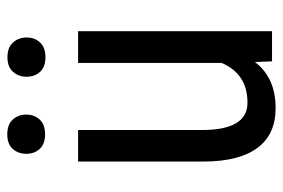

<svg xmlns="http://www.w3.org/2000/svg" viewBox="-144 -617 771 523"><g transform="rotate(-90 241.5 -355.5)"><path d="M334 -46.4Q291 9.8 208.5 9.8Q136.7 9.8 100.1 -39.8Q63.5 -89.4 63 -184.1V-528.3H148.9V-190.4Q148.9 -66.9 223.1 -66.9Q301.8 -66.9 331.5 -137.2V-528.3H418V0H335.9ZM84 -669.4Q84 -691.4 97.4 -706.3Q110.8 -721.2 137.2 -721.2Q163.6 -721.2 177.2 -706.3Q190.9 -691.4 190.9 -669.4Q190.9 -647.5 177.2 -632.8Q163.6 -618.2 137.2 -618.2Q110.8 -618.2 97.4 -632.8Q84 -647.5 84 -669.4ZM293.9 -668.5Q293.9 -690.4 307.4 -705.6Q320.8 -720.7 347.2 -720.7Q373.5 -720.7 387.2 -705.6Q400.9 -690.4 400.9 -668.5Q400.9 -646.5 387.2 -631.8Q373.5 -617.2 347.2 -617.2Q320.8 -617.2 307.4 -631.8Q293.9 -646.5 293.9 -668.5Z"/></g></svg>

Font: TypoPRO Roboto
Style: Regular
Weight: 400
Designer: Google
Version: Version 2.136; 2016